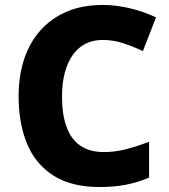

<svg xmlns="http://www.w3.org/2000/svg" viewBox="-20 -744 683 774"><path d="M394 -583Q355 -583 324.5 -567.5Q294 -552 273 -522Q252 -492 241 -450Q230 -408 230 -355Q230 -283 248 -233Q266 -183 303.5 -157Q341 -131 399 -131Q444 -131 488 -142.5Q532 -154 581 -172V-28Q534 -8 486 1Q438 10 382 10Q269 10 196.5 -35.5Q124 -81 89.5 -163.5Q55 -246 55 -356Q55 -437 77 -504.5Q99 -572 142.5 -621Q186 -670 249 -697Q312 -724 395 -724Q447 -724 502.5 -711Q558 -698 609 -674L556 -538Q516 -557 476 -570Q436 -583 394 -583Z"/></svg>

Font: Noto Sans Devanagari ExtraBold
Style: Regular
Weight: 800
Version: Version 2.003